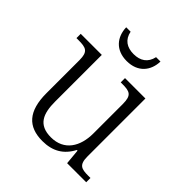

<svg xmlns="http://www.w3.org/2000/svg" viewBox="-200 -869 1018 1018"><g transform="rotate(45 309.0 -360.5)"><path d="M293 -606C377 -606 420 -661 422 -731H389C378 -680 342 -658 293 -658C244 -658 208 -680 198 -731H165C167 -661 210 -606 293 -606ZM277 10C353 10 406 -21 440 -86H445L453 0H596V-32H579C528 -32 504 -39 504 -102V-536H351V-504H361C418 -504 440 -497 440 -431V-210C440 -112 394 -36 295 -36C201 -36 177 -96 177 -186V-536H19V-504H33C90 -504 113 -497 113 -433V-185C113 -50 169 10 277 10Z"/></g></svg>

Font: Noto Serif Bengali Light
Style: Regular
Weight: 300
Designer: Juan Bruce, Universal Thirst, Indian Type Foundry and the Monotype Design Team.
Foundry: Monotype Imaging Inc.
Version: Version 2.003